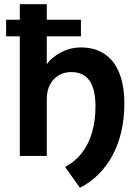

<svg xmlns="http://www.w3.org/2000/svg" viewBox="-20 -740 666 911"><path d="M359 151 289 52Q337 26.5 369 -15.2Q401 -57 417 -112.5Q433 -168 433 -235.5Q433 -317 404.5 -357.5Q376 -398 318 -398Q283.5 -398 257.5 -382Q231.5 -366 216.8 -337.5Q202 -309 202 -271.5V0H74V-720H202V-435Q226.5 -470 271 -492.5Q315.5 -515 362 -515Q430.5 -515 476.8 -483.5Q523 -452 546.5 -392.5Q570 -333 570 -248.5Q570 -178 555.8 -116.2Q541.5 -54.5 514.2 -3.5Q487 47.5 448 86.5Q409 125.5 359 151ZM9 -567.5V-646.5H364V-567.5Z"/></svg>

Font: Geologica Roman Medium
Style: Regular
Weight: 500
Designer: Sindre Bremnes, Frode Helland
Foundry: Monokrom Skriftforlag AS
Version: Version 1.010;gftools[0.9.28]